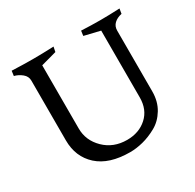

<svg xmlns="http://www.w3.org/2000/svg" viewBox="-150 -828 1030 1013"><g transform="rotate(-30 365.5 -321.5)"><path d="M103 -203V-567Q103 -593 81.5 -610.5Q60 -628 35 -634L39 -664Q110 -661 167 -661Q224 -661 294 -664L288 -634L193 -608V-223Q193 -150 247.5 -96.5Q302 -43 385 -43Q458 -43 506 -86.5Q554 -130 554 -204V-611L458 -634L462 -664Q524 -661 578 -661Q628 -661 696 -664L691 -634Q662 -628 644.5 -611.5Q627 -595 627 -569V-199Q627 -138 599.5 -92.5Q572 -47 529.5 -23.5Q487 0 445.5 10.5Q404 21 367 21Q239 21 171 -40.5Q103 -102 103 -203Z"/></g></svg>

Font: Darwin Serif Regular ALPHA
Style: Regular
Weight: 400
Designer: Emily de Oliveira Santos
Version: Version 0.1